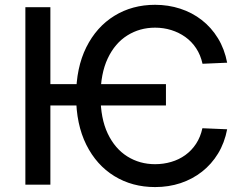

<svg xmlns="http://www.w3.org/2000/svg" viewBox="-20 -757 1004 787"><path d="M660.2 -412.1V-324.7H162.1V-412.1ZM911.1 -500 810.1 -495.6Q802.2 -531.7 783.9 -559.3Q765.6 -586.9 739.5 -605.5Q713.4 -624 681.9 -633.8Q650.4 -643.6 615.7 -643.6Q552.7 -643.6 502 -611.8Q451.2 -580.1 421.6 -517.6Q392.1 -455.1 392.1 -363.3Q392.1 -271.5 421.6 -209.5Q451.2 -147.5 502 -115.7Q552.7 -84 615.7 -84Q649.9 -84 681.6 -93.3Q713.4 -102.5 739.5 -121.3Q765.6 -140.1 783.7 -167.7Q801.8 -195.3 809.6 -231.4L911.1 -227.1Q900.4 -171.4 873.8 -127.7Q847.2 -84 807.9 -53.2Q768.6 -22.5 720 -6.3Q671.4 9.8 615.7 9.8Q522 9.8 448.7 -35.2Q375.5 -80.1 333.7 -163.8Q292 -247.6 292 -363.3Q292 -479.5 333.7 -563.2Q375.5 -647 448.7 -692.1Q522 -737.3 615.7 -737.3Q669.9 -737.3 718.8 -721.4Q767.6 -705.6 806.9 -675Q846.2 -644.5 873.3 -600.3Q900.4 -556.2 911.1 -500ZM186.5 -727.5V0H84V-727.5Z"/></svg>

Font: Inter Cardless
Style: Regular
Weight: 400
Designer: Rasmus Andersson
Foundry: rsms
Version: Version 4.001;git-9221beed3